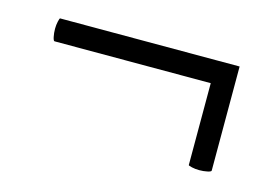

<svg xmlns="http://www.w3.org/2000/svg" viewBox="-43 -376 482 342"><g transform="rotate(15 197.5 -205.5)"><path d="M342 -107Q335 -107 328.5 -108.5Q322 -110 322 -111V-304H364V-112Q364 -110 357 -108.5Q350 -107 342 -107ZM29 -284Q29 -291 30.5 -297.5Q32 -304 33 -304H364V-262H34Q32 -262 30.5 -269Q29 -276 29 -284Z"/></g></svg>

Font: Cormorant Unicase Medium
Style: Regular
Weight: 500
Designer: Christian Thalmann (Catharsis Fonts)
Foundry: Catharsis Fonts
Version: Version 4.000